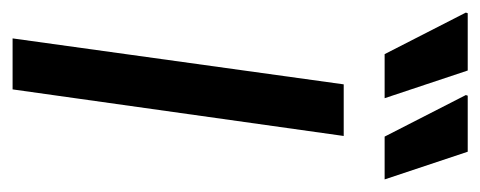

<svg xmlns="http://www.w3.org/2000/svg" viewBox="-252 -514 763 305"><g transform="rotate(90 129.5 -361.5)"><path d="M38 0 111 -526H193L119 0ZM63 -591 -3 -720 -2 -723H89L133 -591ZM194 -591 128 -720 129 -723H218L262 -591Z"/></g></svg>

Font: Archivo Narrow
Style: Italic
Weight: 400
Italic angle: -8°
Designer: Hector Gatti
Foundry: Omnibus-Type
Version: Version 3.002